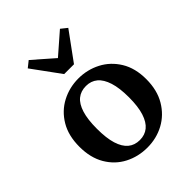

<svg xmlns="http://www.w3.org/2000/svg" viewBox="-217 -888 1025 1025"><g transform="rotate(-45 295.0 -375.5)"><path d="M295 14Q226 14 168 -16Q110 -46 75.5 -104.5Q41 -163 41 -246Q41 -330 76 -388.5Q111 -447 169 -477.5Q227 -508 295 -508Q362 -508 420 -478Q478 -448 513.5 -390Q549 -332 549 -249Q549 -166 514 -107Q479 -48 421.5 -17Q364 14 295 14ZM295 -43Q333 -43 359.5 -64.5Q386 -86 400.5 -131Q415 -176 415 -246Q415 -316 400.5 -361.5Q386 -407 359.5 -429Q333 -451 295 -451Q256 -451 229.5 -429.5Q203 -408 189 -363Q175 -318 175 -248Q175 -177 189 -132Q203 -87 229.5 -65Q256 -43 295 -43ZM177 -765 340 -623H250L413 -765L448 -737L332 -578H258L142 -737Z"/></g></svg>

Font: Source Serif 4 SemiBold
Style: Regular
Weight: 600
Designer: Frank Grießhammer
Foundry: Adobe Systems Incorporated
Version: Version 4.004;hotconv 1.0.116;makeotfexe 2.5.65601